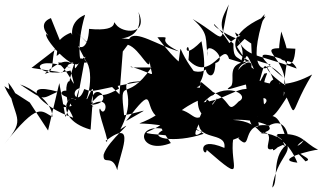

<svg xmlns="http://www.w3.org/2000/svg" viewBox="-66 -796 1463 871"><path d="M195 -579 77 -488 216 -467 254 -514C255 -498 239 -553 137 -462C209 -469 128 -597 256 -648L324 -519L476 -368L493 -588L325 -608L271 -660C307 -624 401 -544 350 -512H197C261 -459 288 -348 254 -476C81 -433 55 -558 257 -487C153 -532 208 -464 299 -531C371 -529 341 -320 304 -321C493 -304 353 -453 349 -329C304 -281 416 -346 313 -287C216 -296 239 -419 276 -523C266 -442 285 -519 321 -539L285 -344C120 -372 298 -425 241 -333C209 -483 312 -451 231 -265L203 -419L152 -204L69 -331L-46 -405C10 -284 53 -314 -28 -421C-6 -248 60 -267 -46 -143C109 -337 120 -293 172 -266C170 -338 71 -399 25 -413C142 -335 118 -346 196 -380C16 -431 119 -311 266 -262C208 -405 146 -243 330 -348C361 -413 362 -436 345 -208C148 -263 262 -439 318 -287C361 -246 230 -246 295 -396C246 -383 289 -311 316 -392C364 -373 353 -389 587 -428C422 -422 579 -400 480 -209C564 -266 423 -160 404 -94C401 -42 443 -102 466 -24C473 -88 561 -268 413 -157C443 -126 369 -302 388 -303C411 -249 448 -382 337 -316C415 -406 362 -331 474 -394C426 -489 430 -480 514 -593C571 -576 621 -446 612 -535C616 -434 664 -451 529 -494C529 -494 501 -488 621 -490C503 -317 475 -466 497 -273C601 -293 625 -317 506 -247C639 -420 588 -323 640 -272C549 -216 528 -247 661 -228C603 -187 538 -196 709 -180C658 -237 641 -245 709 -147C566 -90 539 -242 682 -210C590 -169 727 -144 858 -189C712 -290 864 -157 869 -212C759 -117 861 -290 923 -355C808 -193 835 -289 735 -302C786 -253 654 -357 679 -186C839 -200 836 -146 690 -238C879 -423 975 -315 847 -424C791 -248 892 -226 1032 -280C811 -297 913 -428 838 -259C816 -149 964 -205 952 -125C810 -185 865 -69 872 -116C1057 45 974 -43 992 -169C956 -142 1041 -186 1015 -168C1085 -99 1018 -249 1157 -226C1102 -139 1139 -246 990 -252C1079 -259 1232 -220 1116 -190C1219 -201 1254 -80 1313 -160C1214 -101 1374 -81 1320 -64C1230 -164 1129 -219 1221 -155C1136 -66 1186 -144 1193 -188C1311 -194 1308 -150 1377 -117C1355 -117 1168 -71 1283 -58C1246 -150 1186 -176 1224 -157C1274 -107 1189 -86 1169 55C1200 32 1163 -81 1232 -138C1197 -180 1243 -115 1218 -139C1075 -69 1215 -200 1115 -198C1238 -307 1250 -154 1239 -143C1189 -318 1175 -260 1070 -268C1051 -275 1160 -371 1107 -297C1164 -236 1172 -256 1257 -389C1078 -505 1152 -530 1218 -445C1145 -507 1047 -591 1228 -522C1220 -517 1268 -465 1274 -575C1036 -589 1269 -549 1221 -359C1227 -569 1263 -503 1210 -653C1174 -450 1242 -565 1280 -485C1079 -560 1044 -531 1000 -649C1137 -562 1041 -581 1139 -722C1010 -668 943 -582 1067 -518C954 -511 1003 -440 983 -406C913 -359 1100 -444 1099 -410C1132 -442 1118 -570 1174 -435C1117 -407 1235 -343 1200 -424C1299 -239 1228 -258 1350 -458C1154 -351 1061 -475 1037 -458C1078 -356 1016 -283 1143 -254C1098 -458 1174 -471 1133 -462C1017 -254 1079 -201 1109 -226C1070 -390 1175 -357 1133 -323C1059 -465 996 -348 858 -332C955 -436 1075 -364 1017 -336C948 -262 1006 -370 826 -400C881 -418 802 -462 754 -573C749 -588 743 -415 698 -372C785 -384 898 -364 848 -609C732 -492 805 -664 789 -524C890 -416 948 -614 973 -529C1083 -493 1059 -522 1017 -412C1116 -504 1070 -549 1014 -478C1040 -541 1081 -471 1009 -584C1092 -672 1093 -651 1067 -676C1088 -520 1045 -536 1161 -503C1141 -466 1047 -469 1135 -732C980 -553 1081 -688 972 -599C995 -546 990 -603 905 -687C896 -672 1036 -597 1022 -626C970 -656 1068 -587 1022 -505C1062 -515 1037 -594 1086 -482C1054 -510 1004 -532 1070 -413C1043 -588 990 -485 993 -598C904 -669 948 -724 972 -776C922 -580 979 -607 808 -710C887 -640 862 -621 877 -540C850 -631 979 -529 911 -510C909 -417 864 -464 869 -481C806 -440 725 -526 648 -627C737 -629 622 -622 746 -563C656 -586 544 -666 520 -619C408 -631 598 -589 562 -742C609 -635 489 -644 460 -685C433 -720 496 -649 338 -665C329 -471 181 -671 320 -729C276 -582 304 -501 297 -537C305 -431 135 -611 143 -642C279 -539 54 -670 165 -714L206 -612L269 -603L191 -542Z"/></svg>

Font: CISF Camouflage Kit
Style: Mdz
Weight: 400
Designer: Robert Jablonski, Jasper
Foundry: Cannot Into Space Fonts
Version: Version 1.270